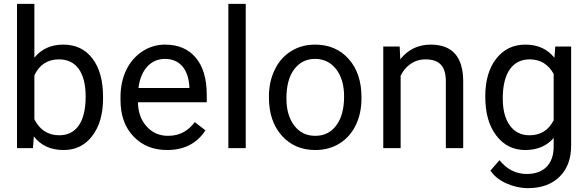

<svg xmlns="http://www.w3.org/2000/svg" viewBox="-20 -770 3057 998"><path d="M515.6 -266.1C515.6 -350.6 497.6 -417 460.9 -465.3C424.3 -513.7 373.5 -538.1 309.6 -538.1C245.6 -538.1 195.3 -515.6 158.7 -470.2V-750H68.4V0H151.4L155.8 -61C192.4 -13.7 243.7 9.8 310.5 9.8C373 9.8 422.9 -14.6 460 -64C497.1 -112.8 515.6 -177.7 515.6 -258.3ZM425.3 -268.6C425.3 -133.8 374.5 -66.9 288.1 -66.9C229.5 -66.9 186.5 -94.7 158.7 -149.9V-378.4C184.6 -433.6 227.5 -461.4 287.1 -461.4C376.5 -461.4 425.3 -391.6 425.3 -268.6Z M848.6 9.8C937 9.8 1003.4 -24.4 1047.9 -92.3L992.7 -135.3C959.5 -92.3 917.5 -64 853.5 -64C808.6 -64 771.5 -80.1 742.7 -112.3C713.4 -144 698.2 -186 696.8 -238.3H1054.7V-275.9C1054.7 -360.4 1035.6 -424.8 997.6 -470.2C959.5 -515.6 906.2 -538.1 837.4 -538.1C795.4 -538.1 756.3 -526.4 720.7 -503.4C648.4 -456.5 606.4 -371.1 606.4 -266.1V-249.5C606.4 -170.9 628.9 -107.9 673.8 -61C718.8 -13.7 776.9 9.8 848.6 9.8ZM837.4 -463.9C913.1 -463.9 959 -411.1 964.4 -319.3V-312.5H699.7C711.4 -408.2 764.6 -463.9 837.4 -463.9Z M1257.3 -750H1167V0H1257.3Z M1377.9 -262.7C1377.9 -180.7 1400.4 -114.7 1444.8 -64.9C1489.3 -15.1 1546.9 9.8 1618.7 9.8C1666 9.8 1708.5 -1.5 1745.1 -24.4C1818.4 -69.8 1858.9 -155.3 1858.9 -258.3V-264.6C1858.9 -347.2 1836.9 -413.6 1792.5 -463.4C1748 -513.2 1689.5 -538.1 1617.7 -538.1C1571.3 -538.1 1529.8 -526.9 1493.7 -504.4C1457 -481.9 1428.7 -450.2 1408.7 -408.7C1388.2 -367.2 1377.9 -320.8 1377.9 -269ZM1468.8 -258.3C1468.8 -324.2 1482.4 -375 1509.8 -410.6C1537.1 -446.3 1573.2 -463.9 1617.7 -463.9C1663.1 -463.9 1699.7 -445.8 1727.5 -410.2C1754.9 -374 1768.6 -327.1 1768.6 -269C1768.6 -204.1 1754.9 -153.8 1728 -118.2C1701.2 -82 1664.6 -64 1618.7 -64C1573.2 -64 1536.6 -81.5 1509.8 -117.2C1482.4 -152.8 1468.8 -199.7 1468.8 -258.3Z M1972.2 -528.3V0H2062.5V-376.5C2087.4 -427.2 2132.8 -461.4 2191.4 -461.4C2263.7 -461.4 2296.9 -425.8 2297.4 -349.6V0H2387.7V-349.1C2386.7 -475.1 2330.6 -538.1 2218.8 -538.1C2153.8 -538.1 2101.1 -512.7 2060.5 -461.9L2057.6 -528.3Z M2502.4 -268.6C2502.4 -182.6 2521.5 -114.7 2560.1 -64.9C2598.1 -15.1 2647.9 9.8 2710 9.8C2772.5 9.8 2821.8 -11.2 2857.9 -52.7V-7.3C2857.9 82.5 2806.2 134.3 2718.3 134.3C2662.1 134.3 2614.7 110.4 2576.2 62.5L2529.3 116.7C2548.3 145 2576.2 167.5 2612.8 183.6C2649.4 199.7 2686.5 208 2724.6 208C2793 208 2847.7 188.5 2888.2 148.9C2928.7 109.4 2948.7 55.7 2948.7 -12.7V-528.3H2866.2L2861.8 -469.7C2825.7 -515.1 2775.4 -538.1 2710.9 -538.1C2647.9 -538.1 2597.7 -513.7 2559.6 -465.3C2521.5 -416.5 2502.4 -351.1 2502.4 -268.6ZM2593.3 -258.3C2593.3 -392.6 2645.5 -461.4 2733.4 -461.4C2788.6 -461.4 2830.1 -436 2857.9 -385.7V-144.5C2831.1 -92.8 2789.6 -66.9 2732.4 -66.9C2688.5 -66.9 2654.3 -84 2629.9 -118.2C2605.5 -151.9 2593.3 -198.7 2593.3 -258.3Z"/></svg>

Font: Shabnam
Style: Regular
Weight: 400
Foundry: DejaVu fonts team - Redesigned by Saber Rastikerdar - Based on Vazir font
Version: Version 5.0.1